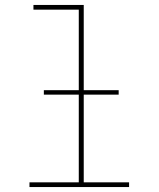

<svg xmlns="http://www.w3.org/2000/svg" viewBox="-20 -755 640 775"><path d="M501 0H99V-19H298V-716H115V-735H318V-19H501ZM157 -373V-391H459V-373Z"/></svg>

Font: Iosevka Thin Extended
Style: Regular
Weight: 100
Width: 7
Monospace: yes
Designer: Belleve Invis
Foundry: Belleve Invis
Version: Version 32.5.0; ttfautohint (v1.8.4)